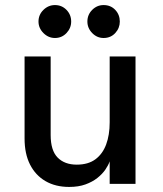

<svg xmlns="http://www.w3.org/2000/svg" viewBox="-20 -726 643 758"><path d="M515 -503V0H413V-89Q408 -74 396 -56.5Q384 -39 364.5 -23.5Q345 -8 317.5 2Q290 12 253 12Q199 12 159.5 -11Q120 -34 98.5 -76.5Q77 -119 77 -179V-503H180V-193Q180 -132 207.5 -104Q235 -76 283 -76Q328 -76 356.5 -97Q385 -118 399 -155.5Q413 -193 413 -243V-503ZM389 -576Q363 -576 344 -595.5Q325 -615 325 -641Q325 -668 344 -687Q363 -706 389 -706Q417 -706 435 -687Q453 -668 453 -641Q453 -615 435 -595.5Q417 -576 389 -576ZM197 -576Q171 -576 151.5 -595.5Q132 -615 132 -641Q132 -668 151.5 -687Q171 -706 197 -706Q224 -706 242.5 -687Q261 -668 261 -641Q261 -615 242.5 -595.5Q224 -576 197 -576Z"/></svg>

Font: Inclusive Sans Medium
Style: Regular
Weight: 500
Designer: Olivia King
Foundry: Olivia King
Version: Version 2.004